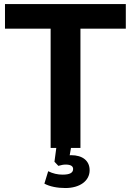

<svg xmlns="http://www.w3.org/2000/svg" viewBox="-20 -739 654 959"><path d="M381.8 0V-595.7H608.4V-718.8H4.9V-595.7H232.9V0H261.2L252 68.8L271.5 89.4C285.6 85.4 296.9 83 307.6 83C334 83 345.2 91.3 345.2 105C345.2 124.5 328.1 133.3 292.5 133.3C268.6 133.3 243.7 127.9 220.7 116.2L201.7 178.2C228.5 192.9 267.1 200.2 306.6 200.2C377.9 200.2 427.7 165 427.7 111.3C427.7 64 392.6 36.1 335 36.1C332.5 36.1 330.6 36.6 328.1 36.6L334.5 0Z"/></svg>

Font: Winston
Style: Bold
Weight: 700
Designer: Vernon Adams, Kim Jin-seong, David Berlow, Cristiano Sobral
Foundry: The Winston Project Authors
Version: Version 3.004